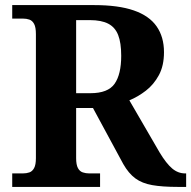

<svg xmlns="http://www.w3.org/2000/svg" viewBox="-20 -734 751 754"><path d="M28 0V-53H70Q84 -53 95.5 -57Q107 -61 114 -74Q121 -87 121 -113V-600Q121 -627 114 -640Q107 -653 95.5 -657Q84 -661 70 -661H28V-714H350Q445 -714 505.5 -693Q566 -672 595 -630.5Q624 -589 624 -529Q624 -476 604 -439Q584 -402 553 -378Q522 -354 488 -340L607 -135Q633 -92 656 -72.5Q679 -53 707 -53H711V0H678Q618 0 578 -7Q538 -14 511.5 -33.5Q485 -53 464 -90L345 -310H279V-113Q279 -87 286 -74Q293 -61 305 -57Q317 -53 330 -53H373V0ZM335 -368Q404 -368 430 -405Q456 -442 456 -515Q456 -566 444 -596.5Q432 -627 405 -641Q378 -655 333 -655H279V-368Z"/></svg>

Font: Noto Serif Armenian
Style: Bold
Weight: 700
Version: Version 2.007